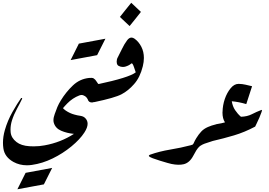

<svg xmlns="http://www.w3.org/2000/svg" viewBox="-20 -1197 1946 1391"><path d="M297.9 138.7Q249.5 147.5 201.7 156.5Q153.8 165.5 106 174.3L165.5 55.2Q270 36.6 357.9 19.5Z M78.1 -23.4Q13.2 -59.1 4.4 -122.6Q1.5 -142.1 1.5 -162.6Q1.5 -207 15.1 -254.4Q34.7 -323.2 70.6 -386.5Q106.4 -449.7 131.8 -484.9Q133.8 -487.3 136.2 -487.3Q137.2 -487.3 138.7 -486.8Q140.6 -486.3 140.6 -483.9Q140.6 -482.4 139.6 -480Q125 -449.2 102.5 -408Q80.1 -366.7 66.4 -323.7Q56.2 -290.5 56.2 -258.3Q56.2 -248.5 57.1 -239.3Q61 -197.8 99.6 -168Q133.3 -141.6 192.4 -137.7Q208.5 -136.7 224.6 -136.7Q265.6 -136.7 303.2 -144Q419.9 -165 515.6 -227.1Q464.8 -231.9 423.1 -249.8Q381.3 -267.6 369.6 -308.1Q367.2 -316.4 367.2 -326.2Q367.2 -345.7 377 -372.6Q391.6 -412.6 414.1 -451.7Q425.8 -416.5 456.1 -396Q486.3 -375.5 520 -366.7Q540.5 -360.8 563 -357.7Q585.4 -354.5 598.6 -340.3Q614.7 -323.2 614.7 -300.3Q614.7 -272.9 591.3 -236.8Q559.6 -187.5 497.3 -136.2Q435.1 -85 361.3 -49.1Q287.6 -13.2 212.4 -2.4Q192.9 0.5 175.3 0.5Q122.1 0.5 78.1 -23.4Z M683.6 -797.4Q635.3 -788.6 587.4 -779.5Q539.6 -770.5 491.7 -761.7L551.3 -880.9Q655.8 -899.4 743.7 -916.5Z M585 -506.3Q570.3 -511.7 554.2 -505.4Q505.9 -486.8 467.5 -447.8Q429.2 -408.7 398.4 -364.7L377 -372.1Q385.3 -397 395.5 -421.4Q405.8 -445.8 421.4 -470.7Q458 -530.3 508.1 -577.9Q558.1 -625.5 625.5 -632.3Q646.5 -634.8 658.7 -629.4L658.2 -628.4Q658.2 -628.4 658.4 -628.4Q658.7 -628.4 658.7 -628.4Q669.9 -622.1 676.8 -610.4Q683.6 -598.6 690.9 -589.8Q696.8 -588.4 696.3 -588.4L729.5 -593.3L667.5 -459Q654.8 -456.1 647.9 -454.6Q622.1 -453.6 615.7 -477.1Q605 -499 585 -505.4L584.5 -505.9Z M1001 -1110.8Q980.5 -1084.5 960 -1059.1Q939.5 -1033.7 918.9 -1008.3L848.6 -1074.2Q868.7 -1100.1 889.4 -1125.5Q910.2 -1150.9 930.7 -1176.8Z M950.7 -586.9Q909.7 -540 860.8 -514.2Q812 -488.3 662.6 -457L684.6 -585.9Q915.5 -634.8 963.4 -672.9L951.2 -709Q941.4 -738.3 934.1 -738.3Q932.1 -738.3 930.7 -736.3Q915 -722.7 889.6 -714.8Q879.9 -711.9 870.1 -711.9Q855 -711.9 840.3 -719.2Q826.2 -726.1 825.7 -746.6Q825.2 -748 825.2 -749.5Q825.2 -767.6 833 -781.2Q849.1 -811.5 864.5 -844Q879.9 -876.5 900.4 -904.3Q915.5 -924.8 932.6 -924.8Q943.4 -924.8 955.1 -916.5Q984.9 -895 1003.9 -858.4Q1022.5 -821.8 1022.5 -777.3Q1022.5 -748.5 1014.6 -716.8Q994.6 -635.7 950.7 -586.9Z M1428.7 -139.2Q1413.6 -126 1402.1 -107.4Q1390.6 -88.9 1380.4 -68.8Q1353.5 -17.6 1311 -7.3Q1274.4 1.5 1221.7 -9.3Q1204.6 -12.7 1139.2 -32.7Q1073.7 -52.7 1061.5 -63Q1053.2 -69.8 1066.9 -76.2Q1135.7 -100.6 1213.1 -113.3Q1290.5 -126 1362.8 -145Q1389.6 -151.9 1409.2 -173.8V-173.3Q1416 -182.6 1426.3 -180.7Q1444.3 -177.7 1439.9 -155.8Q1437.5 -143.6 1428.7 -139.2Z M1828.6 -279.8Q1751.5 -238.8 1675 -216.1Q1598.6 -193.4 1521.5 -175.8Q1490.7 -166.5 1462.2 -156.2Q1433.6 -146 1404.3 -119.1L1403.8 -118.7Q1394 -104.5 1385.7 -104.5Q1379.4 -104.5 1373.5 -112.8Q1368.7 -119.6 1368.7 -127.9Q1368.7 -141.6 1383.3 -159.2V-160.2Q1392.1 -180.2 1402.3 -196.3Q1419.4 -224.1 1438.2 -244.1Q1457 -264.2 1486.3 -276.9Q1512.7 -288.6 1543.9 -295.9V-296.4H1544.9L1546.9 -296.9L1547.9 -297.4Q1587.4 -303.7 1609.9 -310.5Q1591.8 -337.9 1591.8 -381.3Q1591.8 -384.3 1592.3 -387.2Q1593.3 -434.6 1608.6 -479.7Q1624 -524.9 1650.9 -557.6Q1676.8 -589.4 1708.5 -589.4H1709.5Q1735.4 -588.9 1758.3 -583.5Q1781.2 -578.1 1806.2 -572.3L1764.2 -442.9Q1709.5 -459 1659.2 -463.4Q1665 -426.8 1683.3 -399.2Q1701.7 -371.6 1725.6 -351.1Q1771.5 -352.5 1804.7 -369.6Q1837.9 -386.7 1874 -400.4Q1875 -400.9 1875.5 -400.9Q1877.9 -400.9 1877.9 -397.5Q1877.9 -393.6 1875 -385.7Q1869.1 -368.2 1859.4 -345.5Q1849.6 -322.8 1839.6 -302.7Q1829.6 -282.7 1828.6 -279.8Z"/></svg>

Font: Aref Ruqaa
Style: Regular
Weight: 400
Designer: Abdullah Aref
Version: Version 1.002